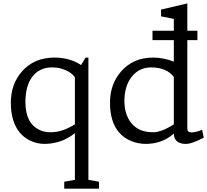

<svg xmlns="http://www.w3.org/2000/svg" viewBox="-20 -832 1214 1125"><path d="M299.3 -494.6Q389.2 -494.6 455.1 -450.7L481.4 -494.6H498V221.7L560.1 232.9V273.4H356.4V232.9L418.9 221.7V-51.8Q376.5 -18.1 330.8 -3.4Q285.2 11.2 241.5 11.2Q197.8 11.2 158.7 -7.1Q119.6 -25.4 93.8 -57.6Q43.5 -121.1 43.5 -230Q43.5 -338.9 108.4 -413.1Q179.7 -494.6 299.3 -494.6ZM277.3 -57.1Q345.2 -57.1 418.9 -103.5V-378.4Q397 -411.6 343.8 -428.7Q319.3 -437 283.7 -437Q248 -437 219.2 -423.3Q190.4 -409.7 170.4 -383.8Q128.9 -330.1 128.9 -233.4Q128.9 -111.3 210 -71.3Q238.3 -57.1 277.3 -57.1Z M873.5 -651.9H1136.7V-596.7H873.5ZM877 -494.6Q938 -494.6 998.5 -470.7V-721.2L923.8 -736.3V-775.9L1077.6 -812V-78.1Q1077.6 -56.2 1102.3 -56.2Q1127 -56.2 1164.1 -71.3L1174.3 -25.4Q1104.5 11.2 1069.8 11.2Q1019.5 11.2 1003.9 -21.5Q998.5 -33.2 998.5 -49.3Q961.9 -17.1 920.4 -2.9Q878.9 11.2 834.2 11.2Q789.6 11.2 748 -5.9Q706.5 -22.9 678.7 -54.7Q624.5 -116.7 624.5 -230Q624.5 -338.4 688.5 -412.1Q759.3 -494.6 877 -494.6ZM877 -57.1Q926.3 -57.1 998.5 -103.5V-380.9Q956.5 -437 864.7 -437Q793.9 -437 750 -379.9Q709 -325.7 709 -240.2Q709 -162.6 748 -112.8Q791 -57.1 877 -57.1Z"/></svg>

Font: Habibi
Style: Regular
Weight: 400
Designer: Magnus Gaarde
Foundry: Magnus Gaarde
Version: Version 1.001